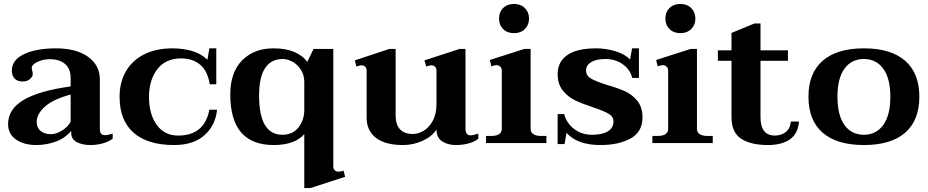

<svg xmlns="http://www.w3.org/2000/svg" viewBox="-20 -725 4704 973"><path d="M21 -96Q21 -172 99.5 -218.5Q178 -265 338 -287V-329Q338 -377 309.5 -401Q281 -425 233 -425Q197 -425 169 -411Q141 -397 141 -382Q141 -377 143.5 -366Q146 -355 146 -349Q146 -337 132 -324.5Q118 -312 95 -312Q67 -312 53.5 -327.5Q40 -343 40 -367Q40 -421 101.5 -450.5Q163 -480 264 -480Q367 -480 426.5 -437Q486 -394 486 -323V-73Q486 -55 492.5 -47.5Q499 -40 512 -40Q527 -40 551 -48V-22Q531 -7 501 1.5Q471 10 439 10Q398 10 369.5 -4.5Q341 -19 341 -51V-61Q306 -22 259 -6Q212 10 165 10Q101 10 61 -18Q21 -46 21 -96ZM338 -108V-246Q249 -222 207.5 -184.5Q166 -147 166 -107Q166 -78 185.5 -61.5Q205 -45 238 -45Q265 -45 294.5 -63.5Q324 -82 338 -108Z M586 -235Q586 -307 617.5 -362.5Q649 -418 709.5 -449Q770 -480 855 -480Q905 -480 952 -467Q999 -454 1031 -422L1041 -480H1076V-298H1043Q1032 -366 994 -397.5Q956 -429 898 -429Q819 -429 777 -374Q735 -319 735 -234Q735 -147 774 -92.5Q813 -38 883 -38Q1016 -38 1041 -169H1080Q1072 -90 1016.5 -40Q961 10 862 10Q728 10 657 -52.5Q586 -115 586 -235Z M1522 -45Q1473 10 1367 10Q1147 10 1147 -246Q1147 -359 1207.5 -419.5Q1268 -480 1365 -480Q1427 -480 1470.5 -462Q1514 -444 1537 -411L1569 -477H1669V116Q1669 145 1697 145Q1701 145 1721 140L1729 171L1553 228H1522ZM1522 -169V-309Q1522 -345 1505 -371.5Q1488 -398 1462.5 -412Q1437 -426 1413 -426Q1354 -426 1323.5 -380Q1293 -334 1293 -241Q1293 -42 1411 -42Q1463 -42 1492.5 -79Q1522 -116 1522 -169Z M2404 -48V-22Q2384 -6 2354 2Q2324 10 2290 10Q2249 10 2220.5 -9Q2192 -28 2192 -68V-69Q2169 -33 2122 -11.5Q2075 10 2022 10Q1931 10 1884.5 -27Q1838 -64 1838 -128V-365Q1838 -394 1811 -394Q1804 -394 1786 -388L1778 -419L1953 -477H1985V-141Q1985 -93 2007.5 -69.5Q2030 -46 2072 -46Q2099 -46 2126.5 -62Q2154 -78 2173 -112.5Q2192 -147 2192 -199V-365Q2192 -394 2164 -394Q2158 -394 2140 -388L2131 -419L2309 -477H2339V-73Q2339 -39 2364 -39Q2377 -39 2404 -48Z M2509 -631Q2509 -664 2530 -684.5Q2551 -705 2585 -705Q2619 -705 2640 -684Q2661 -663 2661 -631Q2661 -599 2640 -578Q2619 -557 2585 -557Q2551 -557 2530 -577.5Q2509 -598 2509 -631ZM2443 -36H2469Q2495 -36 2509 -45Q2523 -54 2523 -72V-365Q2523 -381 2514.5 -388Q2506 -395 2494 -395Q2491 -395 2484.5 -393Q2478 -391 2470 -389L2462 -421L2637 -477H2669V-72Q2669 -54 2683 -45Q2697 -36 2723 -36H2749V0H2443Z M2851 -52 2841 5H2806V-147H2839Q2851 -101 2889.5 -71.5Q2928 -42 2980 -42Q3031 -42 3060 -59Q3089 -76 3089 -110Q3089 -134 3064.5 -148.5Q3040 -163 2986 -181Q2931 -199 2894.5 -216.5Q2858 -234 2832 -266.5Q2806 -299 2806 -350Q2806 -412 2855 -446Q2904 -480 3002 -480Q3050 -480 3098.5 -465.5Q3147 -451 3173 -423L3183 -480H3218V-330H3184Q3174 -372 3136.5 -399Q3099 -426 3047 -426Q3003 -426 2976.5 -410.5Q2950 -395 2950 -368Q2950 -341 2975.5 -326.5Q3001 -312 3058 -294Q3114 -278 3149.5 -261.5Q3185 -245 3210.5 -213Q3236 -181 3236 -130Q3236 -57 3176 -23.5Q3116 10 3023 10Q2905 10 2851 -52Z M3352 -631Q3352 -664 3373 -684.5Q3394 -705 3428 -705Q3462 -705 3483 -684Q3504 -663 3504 -631Q3504 -599 3483 -578Q3462 -557 3428 -557Q3394 -557 3373 -577.5Q3352 -598 3352 -631ZM3286 -36H3312Q3338 -36 3352 -45Q3366 -54 3366 -72V-365Q3366 -381 3357.5 -388Q3349 -395 3337 -395Q3334 -395 3327.5 -393Q3321 -391 3313 -389L3305 -421L3480 -477H3512V-72Q3512 -54 3526 -45Q3540 -36 3566 -36H3592V0H3286Z M4029 -109Q4024 -47 3982.5 -18.5Q3941 10 3872 10Q3785 10 3736 -22Q3687 -54 3687 -131V-417H3618V-470H3687V-558L3803 -606H3834V-470H3973V-417H3834V-132Q3834 -38 3907 -38Q3938 -38 3961 -55Q3984 -72 3988 -109Z M4077 -235Q4077 -354 4149 -417Q4221 -480 4358 -480Q4495 -480 4567 -417Q4639 -354 4639 -235Q4639 -115 4567 -52.5Q4495 10 4358 10Q4221 10 4149 -52.5Q4077 -115 4077 -235ZM4492 -235Q4492 -328 4456 -377Q4420 -426 4358 -426Q4295 -426 4259.5 -377Q4224 -328 4224 -235Q4224 -141 4259.5 -91.5Q4295 -42 4358 -42Q4420 -42 4456 -91.5Q4492 -141 4492 -235Z"/></svg>

Font: Taviraj SemiBold
Style: Regular
Weight: 600
Designer: Katatrad Team
Foundry: CadsonDemak
Version: Version 1.001